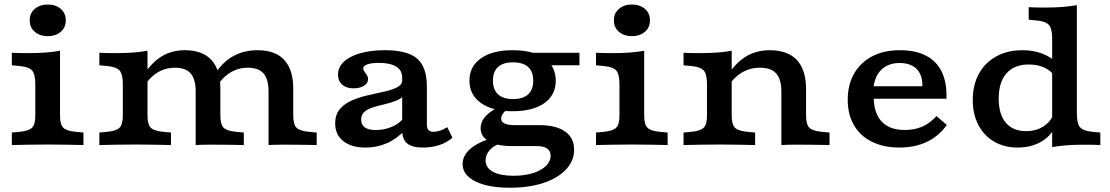

<svg xmlns="http://www.w3.org/2000/svg" viewBox="-20 -655 5014 867"><path d="M139.4 -208.2V-275Q139.4 -319.4 125.2 -336.1Q111.1 -352.7 70.2 -356.7L33.5 -360.2V-416.7Q48.7 -415.9 65.4 -415.5Q82.2 -415.1 108.8 -415.1Q151.4 -415.1 187.2 -417.9Q223.1 -420.7 251 -425.9V-416.7V-208.2ZM195.2 -2.4Q146.7 -2.4 108.3 -1.6Q69.8 -0.8 33.5 0V-56.5L70.2 -60Q111.1 -64 125.2 -78.8Q139.4 -93.6 139.4 -133.6V-208.2H251V-133.6Q251 -93.6 265.2 -78.8Q279.3 -64 320.3 -60L356.9 -56.5V0Q321.1 -0.8 282.4 -1.6Q243.7 -2.4 195.2 -2.4ZM195.6 -491.6Q160.8 -491.6 137.5 -511Q114.2 -530.4 114.2 -563.2Q114.2 -595.9 137.5 -615.3Q160.8 -634.7 195.6 -634.7Q230.5 -634.7 253.8 -615.3Q277 -595.9 277 -563.2Q277 -530.4 253.8 -511Q230.5 -491.6 195.6 -491.6Z M590.4 -2.4Q541.9 -2.4 503.4 -1.6Q464.9 -0.8 428.7 0V-56.5L465.3 -60Q506.2 -64 520.4 -78.8Q534.6 -93.6 534.6 -133.6V-208.2H646.1V-133.6Q646.1 -93.6 660.3 -78.8Q674.5 -64 715.4 -60L752 -56.5V0Q716.2 -0.8 677.5 -1.6Q638.8 -2.4 590.4 -2.4ZM534.6 -208.2V-275Q534.6 -319.4 520.4 -336.1Q506.2 -352.7 465.3 -356.7L428.7 -360.2V-416.7Q443.9 -415.9 460.6 -415.5Q477.3 -415.1 504 -415.1Q546.6 -415.1 582.4 -417.9Q618.2 -420.7 646.1 -425.9V-416.7V-208.2ZM863.6 -208.2V-242.7Q863.6 -296.8 841.3 -323Q819 -349.2 770.1 -349.2Q722.3 -349.2 684.1 -322.8Q645.8 -296.5 617.1 -243.7L608.4 -279.7Q644.8 -353.5 695.9 -390.9Q746.9 -428.3 813.9 -428.3Q894.3 -428.3 934.7 -384.3Q975.1 -340.2 975.1 -254.3V-208.2ZM863.6 0V-208.2H975.1V-133.6Q975.1 -93.6 989.3 -78.8Q1003.5 -64 1044.4 -60L1081 -56.5V0Q1051.9 -0.8 1016.8 -1.2Q981.7 -1.6 960 -1.6Q938.3 -1.6 914.9 -1.6Q891.4 -1.6 863.6 0ZM1192.6 -208.2V-242.7Q1192.6 -296.8 1170.3 -323Q1148 -349.2 1099.1 -349.2Q1051.3 -349.2 1013.1 -322.8Q974.8 -296.5 946.1 -243.7L934.8 -291.9Q968.6 -360 1020.9 -394.2Q1073.3 -428.3 1142.9 -428.3Q1223.3 -428.3 1263.7 -384.3Q1304.2 -340.2 1304.2 -254.3V-208.2ZM1192.7 0V-208.2H1304.2V-133.6Q1304.2 -93.6 1318.4 -78.8Q1332.6 -64 1373.5 -60L1410.1 -56.5V0Q1381 -0.8 1345.9 -1.2Q1310.8 -1.6 1289.1 -1.6Q1267.4 -1.6 1243.9 -1.6Q1220.5 -1.6 1192.7 0Z M1796.1 -208.2V-305.4Q1796.1 -337.6 1768.8 -354.4Q1741.5 -371.1 1690.5 -371.1Q1658.4 -371.1 1639.2 -364.5Q1620.1 -357.9 1620.1 -346.1Q1620.1 -339.2 1625.5 -332.1Q1630.9 -324.9 1636.3 -316.7Q1641.8 -308.4 1641.8 -296.7Q1641.8 -278.9 1623.4 -267.5Q1605.1 -256.1 1575.7 -256.1Q1543.9 -256.1 1525.1 -272.7Q1506.3 -289.3 1506.3 -317.3Q1506.3 -351.2 1532.6 -376.1Q1558.9 -400.9 1606.6 -414.6Q1654.3 -428.3 1718.7 -428.3Q1820.1 -428.3 1863.9 -390.2Q1907.6 -352 1907.6 -263.5V-208.2ZM1630.5 11.3Q1566.9 11.3 1530.2 -17.7Q1493.6 -46.7 1493.6 -97.4Q1493.6 -138.8 1515.5 -163.5Q1537.4 -188.3 1571.7 -202.7Q1606 -217.1 1644.8 -225.6Q1683.6 -234.2 1718.2 -242Q1752.7 -249.7 1775 -261.7Q1797.3 -273.7 1797.3 -295.1L1807.5 -227.3Q1792.7 -209.9 1768.3 -200.1Q1743.9 -190.3 1716.7 -184.2Q1689.4 -178.2 1665.5 -170.7Q1641.6 -163.3 1626.2 -150.5Q1610.8 -137.8 1610.8 -114.2Q1610.8 -91.8 1627.4 -79.8Q1644.1 -67.8 1675.8 -67.8Q1716.1 -67.8 1750.9 -82.8Q1785.8 -97.7 1806.1 -127.1L1809.5 -68.1Q1771.3 -27.6 1726.5 -8.1Q1681.8 11.3 1630.5 11.3ZM1907.6 -94.4Q1907.6 -75.9 1914.6 -67.9Q1921.6 -59.9 1937.6 -59.9Q1952 -59.9 1967.6 -65.2Q1983.2 -70.5 1999.8 -80.7L2023 -33.1Q1997.6 -11.1 1963.8 0.1Q1930 11.3 1890.2 11.3Q1840.9 11.3 1818.5 -7.3Q1796.1 -26 1796.1 -66.8V-208.2H1907.6Z M2281.6 192.7Q2183.6 192.7 2126.3 164Q2069 135.2 2069 85.7Q2069 49.6 2100.2 20.4Q2131.3 -8.9 2192.4 -28.9L2244.5 -8.6Q2211.2 0.6 2191.9 22.1Q2172.7 43.6 2172.7 68.9Q2172.7 102.4 2205.9 120.6Q2239.1 138.7 2298.9 138.7Q2347.9 138.7 2385.7 127Q2423.5 115.4 2445 94.5Q2466.5 73.6 2466.5 47.6Q2466.5 26.7 2450.5 15.7Q2434.4 4.7 2404.6 4.7H2292.6Q2225.4 4.7 2187.8 -16.6Q2150.3 -37.9 2150.3 -75.8Q2150.3 -101.6 2166.7 -123.1Q2183.2 -144.5 2218.6 -165.1L2267.4 -158.3Q2255.2 -149.3 2249.1 -139.4Q2243.1 -129.5 2243.1 -118.7Q2243.1 -104.5 2258.7 -97.2Q2274.3 -89.9 2303.5 -89.9H2415.2Q2491 -89.9 2531.7 -61.3Q2572.4 -32.7 2572.4 20.9Q2572.4 71.5 2535.7 110.5Q2499 149.5 2433.8 171.1Q2368.5 192.7 2281.6 192.7ZM2295.4 -152.7Q2204.2 -152.7 2152 -189.6Q2099.8 -226.5 2099.8 -290.7Q2099.8 -355.3 2151.8 -391.8Q2203.8 -428.3 2295.4 -428.3Q2386.8 -428.3 2438.2 -391.9Q2489.6 -355.4 2489.6 -290.7Q2489.6 -226.1 2438.2 -189.4Q2386.8 -152.7 2295.4 -152.7ZM2296.2 -207.6Q2341.5 -207.6 2364.7 -228.6Q2387.8 -249.6 2387.8 -290.7Q2387.8 -331.8 2364.7 -352.7Q2341.5 -373.5 2296.2 -373.5Q2252.2 -373.5 2229.1 -352.7Q2205.9 -331.8 2205.9 -290.7Q2205.9 -250.1 2229.1 -228.8Q2252.2 -207.6 2296.2 -207.6ZM2411.8 -360.2 2311.3 -416.7H2596.6V-360.2Z M2777.3 -208.2V-275Q2777.3 -319.4 2763.2 -336.1Q2749 -352.7 2708.1 -356.7L2671.4 -360.2V-416.7Q2686.6 -415.9 2703.3 -415.5Q2720.1 -415.1 2746.7 -415.1Q2789.3 -415.1 2825.1 -417.9Q2861 -420.7 2888.9 -425.9V-416.7V-208.2ZM2833.1 -2.4Q2784.6 -2.4 2746.2 -1.6Q2707.7 -0.8 2671.4 0V-56.5L2708.1 -60Q2749 -64 2763.2 -78.8Q2777.3 -93.6 2777.3 -133.6V-208.2H2888.9V-133.6Q2888.9 -93.6 2903.1 -78.8Q2917.2 -64 2958.2 -60L2994.8 -56.5V0Q2959 -0.8 2920.3 -1.6Q2881.6 -2.4 2833.1 -2.4ZM2833.5 -491.6Q2798.7 -491.6 2775.4 -511Q2752.1 -530.4 2752.1 -563.2Q2752.1 -595.9 2775.4 -615.3Q2798.7 -634.7 2833.5 -634.7Q2868.4 -634.7 2891.7 -615.3Q2914.9 -595.9 2914.9 -563.2Q2914.9 -530.4 2891.7 -511Q2868.4 -491.6 2833.5 -491.6Z M3228.3 -2.4Q3179.8 -2.4 3141.3 -1.6Q3102.8 -0.8 3066.6 0V-56.5L3103.2 -60Q3144.1 -64 3158.3 -78.8Q3172.5 -93.6 3172.5 -133.6V-208.2H3284.1V-133.6Q3284.1 -93.6 3298.2 -78.8Q3312.4 -64 3353.3 -60L3389.9 -56.5V0Q3354.2 -0.8 3315.4 -1.6Q3276.7 -2.4 3228.3 -2.4ZM3172.5 -208.2V-275Q3172.5 -319.4 3158.3 -336.1Q3144.1 -352.7 3103.2 -356.7L3066.6 -360.2V-416.7Q3081.8 -415.9 3098.5 -415.5Q3115.2 -415.1 3141.9 -415.1Q3184.5 -415.1 3220.3 -417.9Q3256.1 -420.7 3284.1 -425.9V-416.7V-208.2ZM3508.4 -208.2V-240.8Q3508.4 -296 3485.5 -322.6Q3462.6 -349.2 3411.6 -349.2Q3362.2 -349.2 3323 -322.8Q3283.7 -296.5 3254.6 -243.6L3246.7 -279.3Q3283.1 -353.5 3334.9 -390.9Q3386.8 -428.3 3455.5 -428.3Q3537 -428.3 3578.5 -383.9Q3619.9 -339.4 3619.9 -252V-208.2ZM3508.4 0V-208.2H3619.9V-133.6Q3619.9 -93.6 3634.1 -78.8Q3648.3 -64 3689.2 -60L3725.8 -56.5V0Q3696.7 -0.8 3661.6 -1.2Q3626.5 -1.6 3604.8 -1.6Q3583.1 -1.6 3559.7 -1.6Q3536.2 -1.6 3508.4 0Z M4041.7 11.3Q3970.6 11.3 3917.8 -14.6Q3865.1 -40.4 3836.6 -88.9Q3808 -137.3 3808 -204.3Q3808 -272.4 3836.8 -322.6Q3865.5 -372.8 3918.3 -400.6Q3971.1 -428.3 4043.5 -428.3Q4114.5 -428.3 4162.2 -403.3Q4209.9 -378.3 4233.2 -329.5Q4256.5 -280.8 4253.7 -209.2H3885.8L3884.1 -265.6H4145.2Q4145.9 -299.8 4134 -322.9Q4122.1 -346.1 4099.1 -358.3Q4076.1 -370.6 4042.3 -370.6Q3991.1 -370.6 3959.6 -339.9Q3928.2 -309.1 3924 -254.1L3927.2 -249.5Q3926.4 -243.4 3925.8 -236.1Q3925.3 -228.8 3925.3 -219.2Q3925.3 -144.5 3961.1 -106.3Q3996.9 -68.1 4065.4 -68.1Q4110.4 -68.1 4145.2 -83.4Q4180.1 -98.8 4208.6 -131L4255.3 -90.9Q4220.6 -40.8 4166.2 -14.8Q4111.9 11.3 4041.7 11.3Z M4575.7 11.3Q4514.7 11.3 4469.1 -15.4Q4423.5 -42 4398 -90.6Q4372.6 -139.2 4372.6 -203.3Q4372.6 -271.9 4400.5 -322.3Q4428.4 -372.7 4479 -400.5Q4529.6 -428.3 4598 -428.3Q4645.6 -428.3 4684.9 -413.5Q4724.3 -398.7 4754.8 -369.5L4744 -308.2Q4728.2 -334.5 4697 -349.2Q4665.8 -363.8 4625.5 -363.8Q4560.2 -363.8 4525 -323.9Q4489.8 -283.9 4489.8 -209.5Q4489.8 -138.8 4522 -100.8Q4554.2 -62.8 4613.8 -62.8Q4657 -62.8 4689.4 -82.6Q4721.8 -102.5 4737.4 -138.4L4746.9 -87.8Q4726.8 -41.2 4681.4 -15Q4636 11.3 4575.7 11.3ZM4731.1 0V-208.2H4842.7V-141.7Q4842.7 -97.3 4856.9 -80.6Q4871.1 -64 4912 -60L4948.6 -56.5V0Q4933.8 -0.8 4917.3 -1.2Q4900.8 -1.6 4873.3 -1.6Q4830.7 -1.6 4794.9 1.2Q4759.1 4 4731.1 9.2ZM4731.1 -208.2V-480.8Q4731.1 -525.2 4717 -541.9Q4702.8 -558.6 4661.9 -562.5L4625.2 -566.1V-622.5Q4640.4 -621.7 4657.1 -621.3Q4673.9 -620.9 4700.5 -620.9Q4743.1 -620.9 4779 -623.7Q4814.8 -626.6 4842.7 -631.8V-622.5V-208.2Z"/></svg>

Font: Playfair 5pt SemiExpanded Light
Style: Regular
Weight: 300
Width: 6
Designer: Claus Eggers Sørensen
Foundry: Claus Eggers Sørensen
Version: Version 2.203